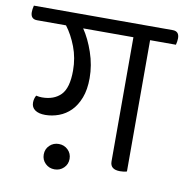

<svg xmlns="http://www.w3.org/2000/svg" viewBox="-104 -682 775 805"><g transform="rotate(10 283.5 -279.5)"><path d="M180 51Q157 51 141 35.5Q125 20 125 -3Q125 -26 141 -41.5Q157 -57 180 -57Q203 -57 219 -41.5Q235 -26 235 -3Q235 20 219 35.5Q203 51 180 51ZM481 -552V7Q475 9 467.5 10Q460 11 452 11Q410 11 410 -23V-552H196Q222 -514 240.5 -460Q259 -406 259 -351Q259 -302 245.5 -267Q232 -232 210 -210Q188 -188 159.5 -177.5Q131 -167 102 -167Q74 -167 58.5 -178Q43 -189 43 -209Q43 -226 51 -240Q64 -237 76 -237Q127 -237 156 -266.5Q185 -296 185 -370Q185 -424 167 -471Q149 -518 123 -552H0Q-28 -552 -28 -582Q-28 -588 -27 -595Q-26 -602 -24 -610H567Q595 -610 595 -580Q595 -574 594 -567Q593 -560 591 -552Z"/></g></svg>

Font: Baloo 2
Style: Regular
Weight: 400
Designer: Sarang Kulkarni and Ek Type
Foundry: Ek Type
Version: Version 1.640;hotconv 1.0.111;makeotfexe 2.5.65597; ttfautoh